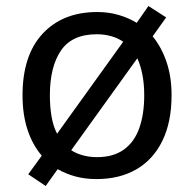

<svg xmlns="http://www.w3.org/2000/svg" viewBox="-20 -586 645 639"><path d="M551 -269Q551 -180 520.5 -117.5Q490 -55 434 -22.5Q378 10 301 10Q264 10 232 1.5Q200 -7 172 -23L132 33L74 -6L119 -68Q88 -104 71.5 -154.5Q55 -205 55 -269Q55 -402 122 -474Q189 -546 304 -546Q341 -546 374 -536.5Q407 -527 435 -510L474 -566L533 -528L488 -465Q517 -430 534 -380.5Q551 -331 551 -269ZM146 -269Q146 -231 151.5 -198.5Q157 -166 170 -141L390 -447Q373 -459 350.5 -465.5Q328 -472 302 -472Q220 -472 183 -418Q146 -364 146 -269ZM460 -269Q460 -306 454 -337Q448 -368 437 -392L217 -86Q234 -75 256 -69Q278 -63 303 -63Q357 -63 392 -88Q427 -113 443.5 -159.5Q460 -206 460 -269Z"/></svg>

Font: Noto Sans Lao Looped
Style: Regular
Weight: 400
Designer: Mark Frömberg, Ben Mitchell
Foundry: The Fontpad Ltd
Version: Version 1.001